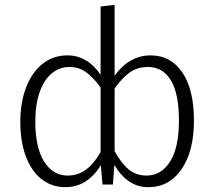

<svg xmlns="http://www.w3.org/2000/svg" viewBox="-20 -763 886 794"><path d="M782 -264Q782 -138 731 -63.5Q680 11 593 11Q547 11 511.5 -14.5Q476 -40 453 -81L447 0H404L397 -80Q372 -38 335 -13.5Q298 11 250 11Q194 11 152 -22Q110 -55 87 -116Q64 -177 64 -259Q64 -339 88 -401.5Q112 -464 156 -499Q200 -534 259 -534Q341 -534 396 -454V-736L454 -743V-450Q515 -534 603 -534Q686 -534 734 -463.5Q782 -393 782 -264ZM396 -134V-401Q366 -443 336 -464.5Q306 -486 267 -486Q226 -486 194 -459.5Q162 -433 144 -382Q126 -331 126 -260Q126 -153 162.5 -95Q199 -37 259 -37Q302 -37 335 -61Q368 -85 396 -134ZM720 -264Q720 -376 686.5 -431Q653 -486 592 -486Q548 -486 516 -463Q484 -440 454 -397V-138Q481 -88 512 -62.5Q543 -37 586 -37Q647 -37 683.5 -95Q720 -153 720 -264Z"/></svg>

Font: Fira Sans Light
Style: Regular
Weight: 300
Designer: bBox Type GmbH & Carrois Corporate GbR & Edenspiekermann AG
Foundry: bBox Type GmbH & Carrois Corporate GbR & Edenspiekermann AG
Version: Version 4.301